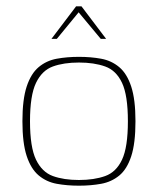

<svg xmlns="http://www.w3.org/2000/svg" viewBox="-20 -583 500 608"><path d="M230 5Q192 5 159.5 -1Q127 -7 102.5 -27.5Q78 -48 64.5 -89Q51 -130 51 -199Q51 -268 64.5 -309Q78 -350 102.5 -370.5Q127 -391 159.5 -397Q192 -403 230 -403Q268 -403 300.5 -397Q333 -391 357.5 -370.5Q382 -350 395.5 -309Q409 -268 409 -199Q409 -129 395.5 -88Q382 -47 357.5 -27Q333 -7 300.5 -1Q268 5 230 5ZM230 -13Q278 -13 313 -25.5Q348 -38 366.5 -77.5Q385 -117 385 -199Q385 -281 366.5 -320.5Q348 -360 313 -372.5Q278 -385 230 -385Q182 -385 147.5 -372.5Q113 -360 94 -320.5Q75 -281 75 -199Q75 -117 94 -77.5Q113 -38 147.5 -25.5Q182 -13 230 -13ZM143 -460 221 -563H238L316 -460H299L229 -544L160 -460Z"/></svg>

Font: Genos Thin
Style: Regular
Weight: 100
Designer: Robert E. Leuschke
Foundry: Robert E. Leuschke
Version: Version 1.010